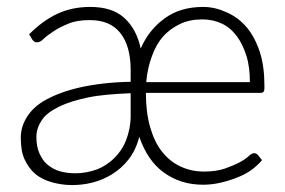

<svg xmlns="http://www.w3.org/2000/svg" viewBox="-20 -526 823 554"><path d="M566 -506C522 -506 485 -495 455 -473C425 -451 402 -423 386 -386C378 -423 363 -452 339 -474C315 -496 282 -506 240 -506C204 -506 173 -499 145 -486C117 -473 90 -453 64 -427L73 -412C75 -409 77 -408 79 -406C81 -404 84 -404 88 -404C93 -404 99 -407 106 -414C113 -421 123 -428 135 -436C147 -444 161 -451 178 -458C195 -465 215 -468 239 -468C278 -468 307 -456 327 -431C347 -406 357 -370 357 -324V-290C301 -289 252 -283 212 -274C172 -265 140 -253 114 -239C88 -225 70 -208 58 -189C46 -170 40 -150 40 -129C40 -105 43 -83 51 -66C59 -49 69 -35 82 -24C95 -13 112 -5 130 0C148 5 167 8 188 8C206 8 226 6 246 1C266 -4 285 -12 303 -23C321 -34 337 -48 351 -66C365 -84 375 -105 382 -131C398 -85 421 -51 453 -28C485 -5 522 7 566 7C583 7 600 5 617 1C634 -3 650 -8 665 -14C680 -20 694 -27 706 -36C718 -45 728 -54 736 -64L724 -79C721 -82 718 -84 713 -84C710 -84 704 -82 698 -76C692 -70 683 -64 672 -58C661 -52 647 -46 630 -40C613 -34 593 -31 569 -31C544 -31 521 -36 500 -46C479 -56 462 -70 447 -89C432 -108 421 -132 413 -160C405 -188 401 -221 401 -258H731C736 -258 739 -259 741 -262C743 -265 743 -270 743 -277C743 -314 739 -347 730 -375C721 -403 708 -428 692 -447C676 -466 657 -480 635 -490C613 -500 591 -506 566 -506ZM357 -257V-192C357 -166 352 -143 344 -122C336 -101 324 -84 310 -70C296 -56 278 -44 259 -37C240 -30 219 -26 197 -26C181 -26 166 -28 152 -32C138 -36 127 -43 117 -51C107 -59 100 -70 94 -83C88 -96 85 -112 85 -131C85 -149 91 -165 101 -180C111 -195 128 -207 150 -218C172 -229 201 -238 235 -245C269 -252 310 -255 357 -257ZM564 -470C584 -470 603 -466 620 -458C637 -450 651 -438 663 -422C675 -406 684 -387 691 -365C698 -343 701 -317 701 -289H402C404 -316 410 -341 418 -363C426 -385 436 -404 450 -420C464 -436 481 -448 500 -457C519 -466 540 -470 564 -470Z"/></svg>

Font: SVN-Aleo
Style: Light
Weight: 300
Designer: Alessio Laiso
Version: Version 1.2.2